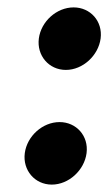

<svg xmlns="http://www.w3.org/2000/svg" viewBox="-20 -489 293 519"><path d="M85 -385C79 -339 112 -300 158 -300C204 -300 246 -339 252 -385C258 -432 224 -469 179 -469C133 -469 91 -431 85 -385ZM47 -75C41 -29 74 10 120 10C166 10 208 -29 214 -75C220 -122 186 -159 141 -159C95 -159 53 -121 47 -75Z"/></svg>

Font: Bluebird
Style: SfBdExtObl
Weight: 700
Designer: Jasper
Foundry: Cannot Into Space Fonts
Version: Version 0.98